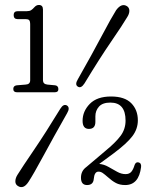

<svg xmlns="http://www.w3.org/2000/svg" viewBox="-20 -734 616 773"><path d="M51 -657Q35 -657 35 -673.5Q35 -689 52 -689H88Q99 -689 105.2 -693Q111.5 -697 118.5 -705Q126.5 -714 136.5 -714Q153 -714 153 -695.5V-411Q153 -395.5 170.5 -393.5L202.5 -390.5Q215 -388.5 215 -375Q215 -362.5 200.5 -362.5H48.5Q33.5 -362.5 33.5 -376Q33.5 -388.5 47 -390.5L83.5 -393.5Q101.5 -394.5 101.5 -411V-635Q101.5 -648.5 97.5 -652.8Q93.5 -657 84 -657ZM320 -398Q306 -376.5 293 -385.5Q280.5 -393.5 293.5 -415Q352.5 -519 390.2 -590.5Q428 -662 447.5 -693Q469.5 -723 491.5 -709Q501 -702.5 500.8 -690Q500.5 -677.5 491.5 -664Q473.5 -633.5 427.5 -566.5Q381.5 -499.5 320 -398ZM223 -296.5Q236 -317.5 250 -309Q263 -300 250 -278Q193.5 -178.5 154 -105.2Q114.5 -32 94.5 -1.5Q74 29.5 51.5 14.5Q41.5 8 41.8 -4.5Q42 -17 50.5 -30.5Q69.5 -61 116.5 -130Q163.5 -199 223 -296.5ZM306 -18.5Q306 -46 327.5 -61.5L402 -124.5Q446.5 -161 466 -187.8Q485.5 -214.5 485.5 -248.5Q485.5 -321 424.5 -321Q393 -321 378.5 -304.8Q364 -288.5 364 -266V-243.5Q364 -215 338 -215Q312.5 -215 312.5 -247.5Q312.5 -286 341.5 -315.8Q370.5 -345.5 427 -345.5Q482 -345.5 508.5 -318.5Q535 -291.5 535 -249.5Q535 -215 513.2 -186Q491.5 -157 438 -117L379.5 -74Q398.5 -72.5 416.5 -62.2Q434.5 -52 451.5 -42.5Q468.5 -33 485.5 -33Q500.5 -33 508.5 -42.2Q516.5 -51.5 522 -70Q526.5 -82 536.5 -80.5Q550 -78 548 -61.5Q539 11 484 11Q462.5 11 446.8 2.8Q431 -5.5 414 -21Q401.5 -32 393.5 -37.5Q385.5 -43 376.5 -43Q360 -43 357.5 -13.5Q355.5 11 330.5 11Q306 11 306 -18.5Z"/></svg>

Font: Fraunces 144pt SuperSoft Light
Style: Regular
Weight: 300
Version: Version 1.000;[0bf87f6ff]